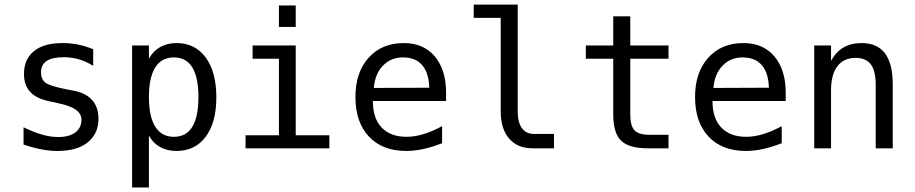

<svg xmlns="http://www.w3.org/2000/svg" viewBox="-20 -655 4040 848"><path d="M391.6 -437.5V-364.3Q360.4 -383.8 328.1 -393.1Q295.9 -402.3 261.7 -402.3Q210.9 -402.3 186 -385.7Q161.1 -369.1 161.1 -335.9Q161.1 -305.7 179.7 -290.5Q198.2 -275.4 272.5 -260.7L302.7 -254.9Q358.4 -245.1 386.7 -213.4Q415 -181.6 415 -130.9Q415 -64.5 367.7 -26.4Q320.3 11.7 234.4 11.7Q200.2 11.7 163.6 4.9Q127 -2 84 -16.6V-92.8Q126 -72.3 164.1 -61Q202.1 -49.8 236.3 -49.8Q286.1 -49.8 313 -70.3Q339.8 -90.8 339.8 -126Q339.8 -178.7 240.2 -198.2L237.3 -199.2L210 -205.1Q144.5 -216.8 115.2 -247.1Q85.9 -277.3 85.9 -328.1Q85.9 -393.6 129.9 -429.2Q173.8 -464.8 255.9 -464.8Q292 -464.8 325.7 -458Q359.4 -451.2 391.6 -437.5Z M637.7 -56.6V172.9H563.5V-454.1H637.7V-395.5Q656.2 -429.7 687.5 -447.3Q718.8 -464.8 759.8 -464.8Q841.8 -464.8 888.7 -400.9Q935.5 -336.9 935.5 -224.6Q935.5 -114.3 888.7 -51.3Q841.8 11.7 759.8 11.7Q717.8 11.7 686.5 -5.9Q655.3 -23.4 637.7 -56.6ZM856.4 -226.6Q856.4 -312.5 829.6 -356.9Q802.7 -401.4 748 -401.4Q693.4 -401.4 665.5 -356.9Q637.7 -312.5 637.7 -226.6Q637.7 -140.6 665.5 -95.7Q693.4 -50.8 748 -50.8Q802.7 -50.8 829.6 -95.2Q856.4 -139.6 856.4 -226.6Z M1095.7 -454.1H1286.1V-57.6H1434.6V0H1064.5V-57.6H1211.9V-395.5H1095.7ZM1211.9 -630.9H1286.1V-536.1H1211.9Z M1950.2 -245.1V-209H1627V-207Q1627 -131.8 1666 -91.3Q1705.1 -50.8 1775.4 -50.8Q1811.5 -50.8 1850.1 -62.5Q1888.7 -74.2 1932.6 -97.7V-22.5Q1890.6 -5.9 1851.1 2.9Q1811.5 11.7 1774.4 11.7Q1668.9 11.7 1609.4 -51.8Q1549.8 -115.2 1549.8 -226.6Q1549.8 -335 1607.9 -399.9Q1666 -464.8 1763.7 -464.8Q1850.6 -464.8 1900.4 -405.8Q1950.2 -346.7 1950.2 -245.1ZM1876 -267.6Q1874 -333 1844.7 -367.2Q1815.4 -401.4 1759.8 -401.4Q1707 -401.4 1671.9 -365.7Q1636.7 -330.1 1630.9 -266.6Z M2266.6 -164.1Q2266.6 -114.3 2285.2 -88.9Q2303.7 -63.5 2338.9 -63.5H2426.8V0H2332Q2265.6 0 2228.5 -43Q2191.4 -85.9 2191.4 -164.1V-576.2H2072.3V-634.8H2266.6Z M2763.7 -583V-454.1H2932.6V-395.5H2763.7V-149.4Q2763.7 -98.6 2782.7 -79.1Q2801.8 -59.6 2848.6 -59.6H2932.6V0H2840.8Q2757.8 0 2723.1 -33.7Q2688.5 -67.4 2688.5 -149.4V-395.5H2567.4V-454.1H2688.5V-583Z M3450.2 -245.1V-209H3127V-207Q3127 -131.8 3166 -91.3Q3205.1 -50.8 3275.4 -50.8Q3311.5 -50.8 3350.1 -62.5Q3388.7 -74.2 3432.6 -97.7V-22.5Q3390.6 -5.9 3351.1 2.9Q3311.5 11.7 3274.4 11.7Q3168.9 11.7 3109.4 -51.8Q3049.8 -115.2 3049.8 -226.6Q3049.8 -335 3107.9 -399.9Q3166 -464.8 3263.7 -464.8Q3350.6 -464.8 3400.4 -405.8Q3450.2 -346.7 3450.2 -245.1ZM3376 -267.6Q3374 -333 3344.7 -367.2Q3315.4 -401.4 3259.8 -401.4Q3207 -401.4 3171.9 -365.7Q3136.7 -330.1 3130.9 -266.6Z M3922.9 -281.2V0H3847.7V-281.2Q3847.7 -341.8 3826.2 -370.6Q3804.7 -399.4 3758.8 -399.4Q3707 -399.4 3678.7 -362.8Q3650.4 -326.2 3650.4 -255.9V0H3576.2V-454.1H3650.4V-385.7Q3670.9 -424.8 3704.6 -444.8Q3738.3 -464.8 3785.2 -464.8Q3854.5 -464.8 3888.7 -419.4Q3922.9 -374 3922.9 -281.2Z"/></svg>

Font: BabelStone Mayan Numerals
Style: Regular
Weight: 400
Designer: Andrew West
Foundry: BabelStone
Version: Version 11.000 June 09, 2018